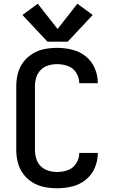

<svg xmlns="http://www.w3.org/2000/svg" viewBox="-20 -999 616 1027"><path d="M285 8Q326 8 365.5 -1.5Q405 -11 437.5 -36.5Q470 -62 486.5 -100Q503 -138 503 -179V-181H404Q404 -181 404 -180Q404 -151 387.5 -125Q371 -99 343 -89Q315 -79 285 -79Q262 -79 238.5 -86Q215 -93 198 -110Q181 -127 174 -150Q167 -173 167 -197V-539Q167 -562 174 -585Q181 -608 198 -625Q215 -642 238.5 -649Q262 -656 285 -656Q315 -656 343 -646Q371 -636 387.5 -610Q404 -584 404 -555Q404 -555 404 -554H503V-557Q503 -597 486.5 -635Q470 -673 437.5 -698.5Q405 -724 365.5 -733.5Q326 -743 285 -743Q251 -743 217.5 -736.5Q184 -730 154.5 -712Q125 -694 104.5 -666.5Q84 -639 75.5 -606Q67 -573 67 -539V-197Q67 -163 75.5 -129.5Q84 -96 104.5 -68.5Q125 -41 154.5 -23Q184 -5 217.5 1.5Q251 8 285 8ZM234 -776H342L476 -919L394 -979L288 -844L182 -979L100 -919Z"/></svg>

Font: Iosevka Sparkle Medium
Style: Regular
Weight: 500
Designer: Belleve Invis
Foundry: Belleve Invis
Version: Version 4.5.0; ttfautohint (v1.8.3)